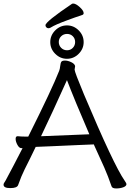

<svg xmlns="http://www.w3.org/2000/svg" viewBox="-21 -1052 732 1081"><path d="M399 -953Q388 -949 356.5 -937.5Q325 -926 302 -916Q279 -906 263 -896Q257 -893 252 -893Q245 -893 240 -898Q235 -903 235 -910Q235 -930 385 -1031Q387 -1032 391 -1032Q406 -1032 428 -1012Q450 -992 450 -978Q450 -971 443 -968ZM422 -881Q450 -853 450 -815Q450 -777 422 -749Q394 -721 356 -721Q318 -721 290 -749Q262 -777 262 -815Q262 -853 290 -881Q318 -909 356 -909Q394 -909 422 -881ZM356.5 -769Q376 -769 389 -782.5Q402 -796 402 -815.5Q402 -835 389 -848Q376 -861 356.5 -861Q337 -861 323.5 -848Q310 -835 310 -815.5Q310 -796 323.5 -782.5Q337 -769 356.5 -769ZM-1 -12Q-1 -18 3 -23.5Q7 -29 11 -36.5Q15 -44 24.5 -62Q34 -80 53.5 -116.5Q73 -153 106 -218H99Q87 -218 77 -236.5Q67 -255 67 -270Q67 -285 78 -285H80Q98 -283 119 -283H138Q273 -553 312 -653Q316 -662 318 -680.5Q320 -699 325 -705Q330 -711 345.5 -711Q361 -711 380 -702Q399 -693 402 -680L399 -660Q399 -647 452 -520Q619 -124 680 -36Q691 -20 691 -16Q691 -4 673 2.5Q655 9 633 9Q611 9 607 -3Q588 -59 566 -109L507 -239L484 -238Q460 -237 423 -235.5Q386 -234 344.5 -232Q303 -230 265.5 -228.5Q228 -227 204.5 -226Q181 -225 180 -225Q164 -191 148 -159L118 -99Q99 -61 81 -10Q75 7 37 7Q-1 7 -1 -12ZM482 -296Q397 -493 356 -601Q273 -416 210 -285Z"/></svg>

Font: Moon Stars Kai T
Style: Regular
Weight: 400
Designer: GuiWonder
Version: Version 1.101